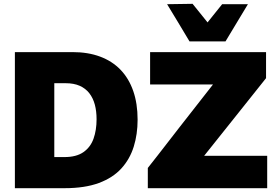

<svg xmlns="http://www.w3.org/2000/svg" viewBox="-20 -986 1456 1006"><path d="M58 0Q58 -56.5 58 -109.8Q58 -163 58 -230.5V-474Q58 -544.5 58 -599.8Q58 -655 58 -713Q98.5 -713 147.8 -713Q197 -713 251.2 -713Q305.5 -713 360 -713Q441 -713 504.2 -689.5Q567.5 -666 611.2 -620.8Q655 -575.5 678 -509.5Q701 -443.5 701 -358.5Q701 -283 680.8 -217.8Q660.5 -152.5 616 -103.5Q571.5 -54.5 498 -27.2Q424.5 0 318.5 0Q267.5 0 222.5 0Q177.5 0 136.8 0Q96 0 58 0ZM264.5 -163H317.5Q380 -163 417 -188.8Q454 -214.5 470 -259.2Q486 -304 486 -361Q486 -403.5 476.8 -438Q467.5 -472.5 447.8 -497.8Q428 -523 397.5 -536.5Q367 -550 324 -550H264.5Q264.5 -522 264.5 -492.5Q264.5 -463 264.5 -423.5V-283Q264.5 -246.5 264.5 -218Q264.5 -189.5 264.5 -163ZM754.5 0V-106Q778 -135.5 807 -172.8Q836 -210 865.5 -248.2Q895 -286.5 920 -318.5L1143 -603.5L1161 -543.5H995Q944 -543.5 886 -543.5Q828 -543.5 766.5 -543.5V-713H1374V-576.5Q1336.5 -529.5 1300.5 -484.2Q1264.5 -439 1229 -394.5L1000.5 -108L988.5 -169.5H1138.5Q1174.5 -169.5 1218.2 -169.5Q1262 -169.5 1304.8 -169.5Q1347.5 -169.5 1380 -169.5V0ZM973 -769Q943.5 -818.5 914 -867.5Q884.5 -916.5 855.5 -964L989 -966Q1014 -935 1039.2 -903.8Q1064.5 -872.5 1090 -840.5H1045Q1070 -872 1095 -903Q1120 -934 1144 -964H1279Q1250 -916.5 1220.8 -867.5Q1191.5 -818.5 1161.5 -769Z"/></svg>

Font: Commissioner Thin ExtraBold
Style: Regular
Weight: 800
Version: Version 1.000